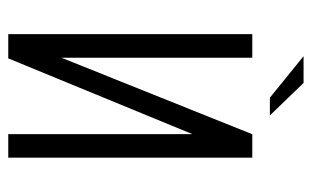

<svg xmlns="http://www.w3.org/2000/svg" viewBox="-165 -590 755 465"><g transform="rotate(90 212.5 -357.5)"><path d="M62.7 0V-591H119.8V-128.7L305.1 -591H361.9V0H304.8V-445.8L121.4 0ZM216.6 -633.6 116.1 -715.2H180.9L259.6 -633.6Z"/></g></svg>

Font: Alumni Sans SC Thin
Style: Regular
Weight: 100
Designer: Robert E. Leuschke
Foundry: Robert E. Leuschke
Version: Version 1.018